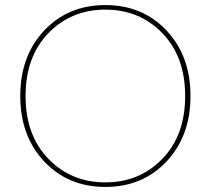

<svg xmlns="http://www.w3.org/2000/svg" viewBox="-20 -730 832 758"><path d="M637.5 -609.5Q732 -509 732 -351Q732 -193 637.5 -92.5Q543 8 396 8Q249 8 154.5 -92.5Q60 -193 60 -351Q60 -509 154.5 -609.5Q249 -710 396 -710Q543 -710 637.5 -609.5ZM171 -599Q81 -506 81 -351Q81 -196 171 -103Q261 -10 396 -10Q531 -10 621 -103Q711 -196 711 -351Q711 -506 621 -599Q531 -692 396 -692Q261 -692 171 -599Z"/></svg>

Font: SVN-Poppins Thin
Style: Regular
Weight: 100
Designer: Ninad Kale (Devanagari), Jonny Pinhorn (Latin)
Foundry: Indian Type Foundry
Version: Version 3.002 2017